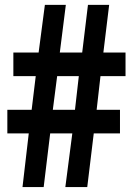

<svg xmlns="http://www.w3.org/2000/svg" viewBox="-20 -759 540 779"><path d="M71.3 0 96.7 -217.8H9.8V-313.5H108.4L125 -450.2H34.2V-545.9H136.7L162.1 -739.3H247.1L222.7 -545.9H313.5L336.9 -739.3H422.9L399.4 -545.9H489.3V-450.2H387.7L372.1 -313.5H466.8V-217.8H360.4L334 0H245.1L273.4 -217.8H183.6L157.2 0ZM194.3 -313.5H284.2L299.8 -450.2H211.9Z"/></svg>

Font: GenEi Gothic M Regular
Style: Bold
Weight: 700
Designer: o_tamon (Modified); [Source Han Sans]
Ryoko NISHIZUKA  (kana & ideographs); Paul D. Hunt (Latin, Greek & Cyrillic); Wenl
Version: Version 1.1a;Original Version 1.004